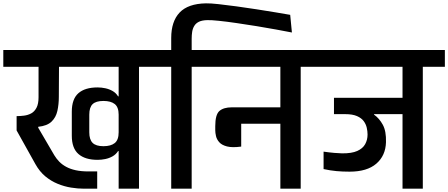

<svg xmlns="http://www.w3.org/2000/svg" viewBox="-56 -1144 2717 1164"><path d="M454 0Q416 0 374.8 -6.7Q333.7 -13.3 293.7 -29.7Q253.7 -46 218.8 -74.8Q184 -103.7 158.7 -149L44.7 -353.3V-440Q66.7 -440 90 -443Q113.3 -446 133 -456.5Q152.7 -467 165.2 -490.5Q177.7 -514 177.7 -555V-739H-36V-840.7H920V-739H786.7V0H663.3V-228.3L659.7 -228Q647 -208 626.5 -196.3Q606 -184.7 582.3 -179.8Q558.7 -175 535.7 -175Q460 -175 419.7 -210.2Q379.3 -245.3 379.3 -321.3V-466.7Q379.3 -543.7 419.2 -578.8Q459 -614 535.7 -614Q558.7 -614 582.3 -609Q606 -604 626.5 -592.3Q647 -580.7 659.7 -560H663.3V-739H301.7L300.7 -558Q300.7 -511 291.8 -471.5Q283 -432 256.3 -406.5Q229.7 -381 175.7 -375.3V-369.7L273.3 -202.7Q286 -181.7 303.3 -163.8Q320.7 -146 345.2 -132.7Q369.7 -119.3 403 -112Q436.3 -104.7 480.7 -104.7H533.3V0ZM571 -257.7Q616 -257.7 639.7 -276.7Q663.3 -295.7 663.3 -341.7V-449Q663.3 -494.3 639.7 -513.2Q616 -532 571 -532Q525.7 -532 505.5 -512.7Q485.3 -493.3 485.3 -449V-341.7Q485.3 -298 505.5 -277.8Q525.7 -257.7 571 -257.7Z M848 -739V-840.7H1240V-739H1106V0H982V-739ZM1703.3 -1054 1713.7 -947Q1674.3 -954.7 1618.3 -965Q1562.3 -975.3 1499.7 -985.5Q1437 -995.7 1377.3 -1004.3Q1317.7 -1013 1271.2 -1017.8Q1224.7 -1022.7 1201 -1022Q1169.3 -1021.3 1150.3 -1012.2Q1131.3 -1003 1121.7 -986.8Q1112 -970.7 1109 -950.8Q1106 -931 1106 -909V-807H982V-913.3Q982 -1014.3 1033 -1068Q1084 -1121.7 1192.3 -1123.7Q1219.3 -1124.3 1268.2 -1119Q1317 -1113.7 1377.2 -1105.5Q1437.3 -1097.3 1499 -1087.7Q1560.7 -1078 1614.3 -1069.2Q1668 -1060.3 1703.3 -1054Z M1643.7 0V-394H1406.3V-255.3Q1352 -248 1320.3 -256.2Q1288.7 -264.3 1273.3 -281.7Q1258 -299 1253.5 -319Q1249 -339 1249 -354V-379.3Q1249 -449.3 1274.3 -471.3Q1299.7 -493.3 1349.3 -493.3H1643.7V-739H1168V-840.7H1900.3V-739H1767V0Z M2284 -282Q2281.7 -200.3 2225.5 -151.8Q2169.3 -103.3 2063.3 -103.3Q2020.7 -103.3 1983.8 -106.7Q1947 -110 1905.7 -119V-224.7Q1940 -219.7 1971.5 -217Q2003 -214.3 2018 -214.3Q2076 -213.7 2109.7 -228.7Q2143.3 -243.7 2157.8 -270Q2172.3 -296.3 2172.3 -328.3Q2172.3 -348 2167.5 -369.5Q2162.7 -391 2149 -409.7Q2135.3 -428.3 2108.3 -440.2Q2081.3 -452 2037 -452H1968.7V-551H2384.3V-739H1828V-840.7H2641V-739H2507.3V0H2384.3V-452H2211.7V-449Q2243.3 -426.7 2264.7 -387.8Q2286 -349 2284 -282Z"/></svg>

Font: Matangi Light
Style: Regular
Weight: 300
Designer: Prashant Pant
Foundry: The Graphic Ant
Version: Version 3.002